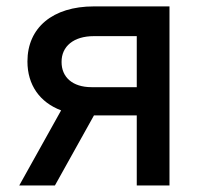

<svg xmlns="http://www.w3.org/2000/svg" viewBox="-20 -565 607 585"><path d="M396.7 0H496.4V-545.5H266C140.3 -545.5 63.6 -480.5 63.6 -377.8C63.6 -306.1 101.2 -253.2 166.2 -228.7L38.7 0H147.4L266.3 -213.4H396.7ZM167.6 -376.4C167.3 -423.3 203.8 -454.9 266 -454.9H396.7V-299.4H258.9C201 -299.4 167.3 -329.9 167.6 -376.4Z"/></svg>

Font: Magic Ui Pro Medium
Style: Regular
Weight: 500
Designer: Stefan Endress, Andreas Faust
Version: Version 1.000;FEAKit 1.0